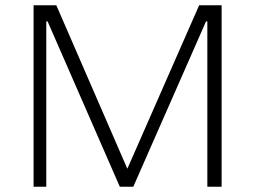

<svg xmlns="http://www.w3.org/2000/svg" viewBox="-20 -706 965 726"><path d="M107 0V-686H193L461 -69H462L733 -686H818V0H764V-625H759L484 0H433L160 -625H155V0Z"/></svg>

Font: Chivo Medium Thin
Style: Regular
Weight: 250
Version: Version 2.002